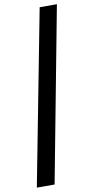

<svg xmlns="http://www.w3.org/2000/svg" viewBox="-107 -838 514 1075"><g transform="rotate(-10 150.0 -300.0)"><path d="M11 196 202 -796H300L112 196Z"/></g></svg>

Font: Sansita Swashed
Style: Regular
Weight: 400
Designer: Pablo Cosgaya
Foundry: Omnibus-Type
Version: Version 1.003; ttfautohint (v1.8.3)